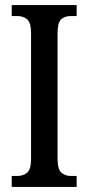

<svg xmlns="http://www.w3.org/2000/svg" viewBox="-20 -734 346 754"><path d="M26 0V-43H49Q71 -43 86.5 -56Q102 -69 102 -110V-602Q102 -645 86.5 -658Q71 -671 49 -671H26V-714H281V-671H258Q234 -671 220 -658Q206 -645 206 -602V-111Q206 -70 220.5 -56.5Q235 -43 258 -43H281V0Z"/></svg>

Font: Noto Serif Hebrew ExtraCondensed Medium
Style: Regular
Weight: 500
Width: 2
Designer: Monotype Design Team
Foundry: Monotype Imaging Inc.
Version: Version 2.004; ttfautohint (v1.8.4.7-5d5b)